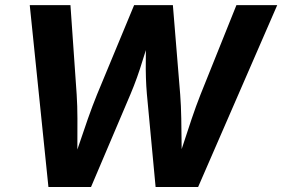

<svg xmlns="http://www.w3.org/2000/svg" viewBox="-20 -748 1129 768"><path d="M173.7 0 99 -727.5H261.8L286.7 -369.8Q289.6 -324.7 289.7 -273.6Q289.8 -222.5 289.5 -171.1Q289.2 -119.7 289.4 -72.2H263Q279.5 -119.7 296.7 -171.1Q313.9 -222.5 331.8 -273.6Q349.8 -324.7 368.1 -369.8L516.5 -727.5H671.5L700.8 -369.8Q704.2 -324.7 705.1 -273.6Q706.1 -222.5 706.4 -171.1Q706.6 -119.7 707.8 -72.2H680.4Q696.5 -119.7 713.1 -171.1Q729.7 -222.5 747 -273.6Q764.3 -324.7 782.1 -369.8L925.7 -727.5H1088.9L772.5 0H602.4L567.5 -372.1Q562.1 -434.4 563.2 -506.3Q564.3 -578.2 563.5 -655H600.2Q572.6 -580 551.1 -508.3Q529.6 -436.7 502.3 -372.1L344.1 0Z"/></svg>

Font: Inter
Style: Italic
Weight: 400
Italic angle: -9.3988°
Designer: Rasmus Andersson
Foundry: rsms
Version: Version 4.001;git-66647c0bb